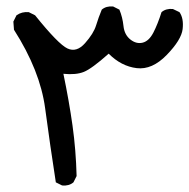

<svg xmlns="http://www.w3.org/2000/svg" viewBox="-20 -400 588 596"><path d="M172.9 175.8 153.3 166Q135.7 52.7 120.1 -64Q104.5 -180.7 23.4 -307.6L21.5 -333L31.2 -352.5Q47.9 -364.3 69.3 -362.3L88.9 -352.5Q161.1 -262.7 189.5 -249.5Q217.8 -236.3 244.1 -266.1Q270.5 -295.9 278.3 -321.3Q286.1 -346.7 295.9 -370.1Q309.6 -381.8 331.1 -379.9L350.6 -370.1Q360.4 -346.7 363.3 -319.3Q366.2 -292 384.8 -277.3Q403.3 -262.7 422.9 -267.6Q442.4 -272.5 456.1 -298.8Q469.7 -325.2 481.4 -362.3Q495.1 -374 516.6 -372.1L537.1 -362.3Q550.8 -342.8 546.9 -309.6Q543 -276.4 497.6 -229.5Q452.1 -182.6 404.3 -188.5Q356.4 -194.3 317.4 -233.4Q264.6 -186.5 240.2 -176.8Q215.8 -167 176.8 -170.9Q194.3 -86.9 205.1 -10.3Q215.8 66.4 217.8 146.5L208 166Q194.3 177.7 172.9 175.8Z"/></svg>

Font: JasonHandwriting4
Style: Regular
Weight: 400
Version: Version 1.01.21